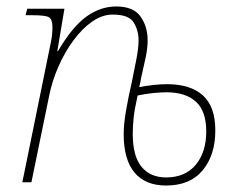

<svg xmlns="http://www.w3.org/2000/svg" viewBox="-20 -563 733 593"><path d="M493 10Q429 10 395.5 -30Q362 -70 362 -149Q362 -180 369.5 -223Q377 -266 387 -309Q395 -347 401.5 -381.5Q408 -416 408 -438Q408 -469 393 -493.5Q378 -518 328 -518Q296 -518 265 -496.5Q234 -475 207 -438.5Q180 -402 160.5 -357.5Q141 -313 132 -268L77 0H49L137 -432Q139 -441 140.5 -453.5Q142 -466 142 -479Q142 -503 131.5 -509.5Q121 -516 81 -516H59L64 -536H179L157 -405H159Q203 -480 246.5 -511.5Q290 -543 339 -543Q392 -543 414 -512Q436 -481 436 -438Q436 -415 430 -386Q424 -357 416 -323Q415 -316 413.5 -309Q412 -302 410 -294Q458 -303 496 -303Q568 -303 606.5 -268.5Q645 -234 645 -160Q645 -84 606 -37Q567 10 493 10ZM493 -15Q552 -15 584.5 -54Q617 -93 617 -157Q617 -220 585 -249Q553 -278 494 -278Q477 -278 452.5 -275.5Q428 -273 405 -268Q395 -223 392.5 -197Q390 -171 390 -149Q390 -81 417 -48Q444 -15 493 -15Z"/></svg>

Font: Noto Serif Thin
Style: Italic
Weight: 100
Italic angle: -12°
Designer: Monotype Design Team
Foundry: Monotype Imaging Inc.
Version: Version 2.014; ttfautohint (v1.8.4.7-5d5b)